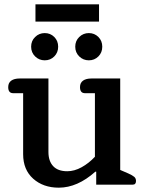

<svg xmlns="http://www.w3.org/2000/svg" viewBox="-20 -854 670 888"><path d="M144 -834H438V-754H144ZM124 -638Q124 -665 142.5 -683Q161 -701 187 -701Q213 -701 231 -683Q249 -665 249 -638Q249 -611 231 -593Q213 -575 187 -575Q161 -575 142.5 -593Q124 -611 124 -638ZM328 -638Q328 -665 346.5 -683Q365 -701 391 -701Q417 -701 435 -683Q453 -665 453 -638Q453 -611 435 -593Q417 -575 391 -575Q365 -575 346.5 -593Q328 -611 328 -638ZM87 -141V-423H41Q18 -423 18 -451Q18 -471 32 -481Q46 -491 71 -491H204V-151Q204 -109 226 -85.5Q248 -62 291 -62Q324 -62 357.5 -80.5Q391 -99 419 -129V-423H373Q350 -423 350 -451Q350 -471 364 -481Q378 -491 403 -491H536V-68L573 -52Q593 -43 601 -36Q609 -29 609 -17Q609 0 594 0H425V-60H421Q338 14 252 14Q180 14 133.5 -27.5Q87 -69 87 -141Z"/></svg>

Font: Maitree Semibold
Style: Regular
Weight: 600
Designer: CadsonDemak Team
Foundry: CadsonDemak
Version: Version 1.000